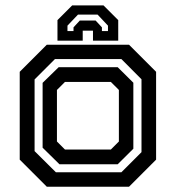

<svg xmlns="http://www.w3.org/2000/svg" viewBox="-20 -710 668 730"><path d="M158 0 55 -103V-437L158 -540H470.5L573.5 -437V-103L470.5 0ZM192.5 -55H441.5L518 -131.5V-408.5L441.5 -485.5H189L111.5 -408V-135.5ZM206 -85.5 142 -148.5V-395L203 -454.5H427.5L487 -395.5V-144.5L427.5 -85.5ZM227 -141.5H401.5L432 -172V-368L401.5 -398.5H227L196.5 -368V-172ZM373.5 -689.5 429.5 -633.5V-555.5H333.5V-593.5H294.5V-555.5H198.5V-633.5L254.5 -689.5ZM351 -654.5H276.5L236.5 -612.5V-592H259.5V-606L283.5 -632H343.5L367.5 -606V-592H390.5V-612.5Z"/></svg>

Font: Tourney Thin SemiBold
Style: Regular
Weight: 600
Version: Version 1.015